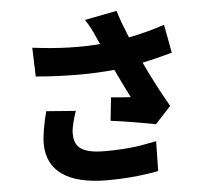

<svg xmlns="http://www.w3.org/2000/svg" viewBox="-58 -891 1117 1013"><g transform="rotate(-5 500.0 -384.0)"><path d="M180 -332C165 -274 152 -207 152 -163C152 -17 262 59 469 59C598 59 689 44 741 34L744 -124C671 -110 611 -95 469 -95C333 -95 309 -141 309 -205C309 -234 325 -290 336 -320ZM839 -732C778 -712 718 -695 649 -682C628 -734 609 -781 596 -827L426 -794C451 -755 461 -734 479 -693L494 -660C393 -652 277 -654 136 -672L141 -519C300 -506 438 -506 557 -518C583 -462 610 -410 631 -367C603 -368 558 -372 527 -375L514 -252C593 -242 691 -225 751 -213L834 -303C790 -379 746 -463 709 -543C767 -555 821 -569 867 -582Z"/></g></svg>

Font: Noto Sans CJK JP Black
Style: Regular
Weight: 900
Designer: Ryoko NISHIZUKA (kana & ideographs); Paul D. Hunt (Latin, Greek & Cyrillic); Wenlong ZHANG (bopomofo); Sandoll Communica
Foundry: Adobe Systems Incorporated
Version: Version 1.004;PS 1.004;hotconv 1.0.82;makeotf.lib2.5.63406